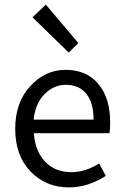

<svg xmlns="http://www.w3.org/2000/svg" viewBox="-20 -801 536 833"><path d="M279 12Q179 12 112.5 -57Q46 -126 46 -242Q46 -356 111 -427Q176 -498 264 -498Q356 -498 407 -436.5Q458 -375 458 -270Q458 -241 455 -223H127Q132 -146 175.5 -100Q219 -54 289 -54Q351 -54 410 -92L439 -38Q361 12 279 12ZM126 -282H386Q386 -355 354.5 -394Q323 -433 266 -433Q213 -433 173 -392.5Q133 -352 126 -282ZM278 -573 121 -726 179 -781 320 -614Z"/></svg>

Font: Toshiba Sans
Style: Regular
Weight: 400
Designer: Paul D. Hunt
Foundry: Toshiba Corporation
Version: Version 2.020;PS 2.0;hotconv 1.0.86;makeotf.lib2.5.63406